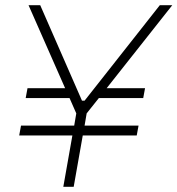

<svg xmlns="http://www.w3.org/2000/svg" viewBox="-20 -720 684 740"><path d="M224 0H264L299 -198H507L514 -236H306L314 -283L361 -342H532L539 -380H391L644 -700H596L306 -332H296L135 -700H90L231 -380H86L79 -342H248L274 -283L266 -236H61L54 -198H259Z"/></svg>

Font: Fixel Display 20240404 ExLight
Style: Italic
Weight: 200
Italic angle: -10°
Designer: AlfaBravo + MacPaw
Foundry: Kyrylo Tkachov, Marchela Mozhyna, Serhii Makarenko, Maria Weinstein, Zakhar Kryvoshyya
Version: Version 1.211;Glyphs 3.2 (3225)